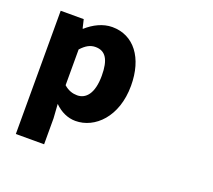

<svg xmlns="http://www.w3.org/2000/svg" viewBox="-131 -716 1261 1136"><g transform="rotate(20 500.0 -148.0)"><path d="M72 -529V247H250V84L244 -5C282 33 328 54 376 54C498 54 615 -58 615 -254C615 -429 529 -543 393 -543C334 -543 278 -514 233 -474H230L217 -529ZM250 -125V-350C280 -383 307 -398 340 -398C403 -398 432 -351 432 -251C432 -137 388 -92 334 -92C307 -92 278 -100 250 -125Z"/></g></svg>

Font: コーポレート・ロゴ ver3 Bold
Style: Regular
Weight: 700
Designer: [KANA_main] LOGOTYPE.JP [Source Han Sans] Ryoko NISHIZUKA 西塚涼子 (kana, bopomofo & ideographs); Paul D. Hunt (Latin, Greek
Version: Version 12.001;FEAKit 1.0